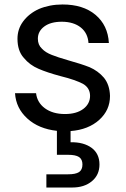

<svg xmlns="http://www.w3.org/2000/svg" viewBox="-20 -577 562 857"><path d="M471 -149C471 -149 471 -149 471 -149C470 -182 461 -209 444 -230C426 -251 405 -266 380 -277C355 -287 323 -297 284 -308C284 -308 284 -308 284 -308C253 -317 228 -325 211 -332C193 -339 178 -348 167 -360C155 -371 149 -386 149 -404C149 -404 149 -404 149 -404C149 -427 159 -445 178 -459C197 -473 223 -480 256 -480C256 -480 256 -480 256 -480C291 -480 320 -471 341 -454C362 -437 373 -414 375 -385C375 -385 466 -385 466 -385C466 -385 466 -385 466 -385C463 -438 443 -480 406 -511C369 -542 320 -557 259 -557C259 -557 259 -557 259 -557C220 -557 185 -550 154 -537C123 -523 100 -504 83 -481C66 -458 58 -432 58 -404C58 -404 58 -404 58 -404C58 -369 67 -340 86 -319C104 -297 126 -281 152 -270C177 -259 210 -248 251 -237C251 -237 251 -237 251 -237C296 -226 329 -214 350 -203C371 -191 382 -173 382 -149C382 -149 382 -149 382 -149C382 -126 372 -106 352 -91C332 -76 305 -68 270 -68C270 -68 270 -68 270 -68C233 -68 203 -77 180 -94C157 -111 144 -134 141 -161C141 -161 47 -161 47 -161C47 -161 47 -161 47 -161C50 -116 68 -79 102 -48C136 -17 180 1 234 7C234 7 234 114 234 114C234 114 284 114 284 114C284 114 284 114 284 114C306 114 322 117 333 124C343 131 348 142 348 157C348 157 348 157 348 157C348 173 343 184 333 191C322 198 306 201 284 201C284 201 187 201 187 201C187 201 187 260 187 260C187 260 302 260 302 260C302 260 302 260 302 260C338 260 367 251 390 232C413 213 424 188 424 157C424 157 424 157 424 157C424 125 412 100 389 83C366 66 334 57 295 58C295 58 295 8 295 8C295 8 295 8 295 8C348 4 391 -13 423 -42C455 -71 471 -106 471 -149Z"/></svg>

Font: Girnar Poppins
Style: Regular
Weight: 500
Designer: Ninad Kale (Devanagari), Jonny Pinhorn (Latin)
Foundry: Indian Type Foundry
Version: ""